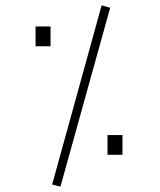

<svg xmlns="http://www.w3.org/2000/svg" viewBox="-20 -689 600 718"><path d="M206 9 175 1 360 -669 392 -660ZM382 -110V-184H438V-110ZM113 -516V-590H169V-516Z"/></svg>

Font: TitilliumWeb ExtraLight
Style: Regular
Weight: 400
Designer: Mohamed Gaber, Accademia di Belle Arti di Urbino and others
Foundry: Kief Type Foundry, Accademia di Belle Arti di Urbino and others
Version: Version 3.000; ttfautohint (v1.8.2)